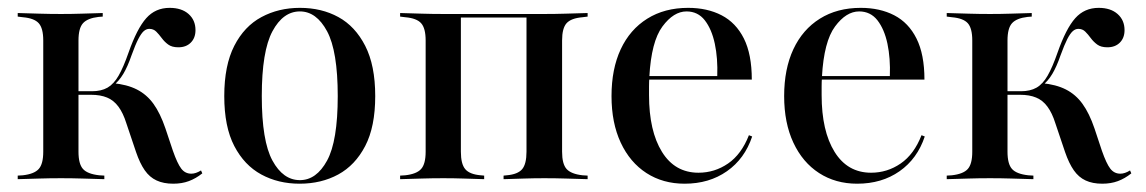

<svg xmlns="http://www.w3.org/2000/svg" viewBox="-20 -447 2858 479"><path d="M87.9 -207.3V-346Q87.9 -376.6 76.6 -389.1Q65.3 -401.6 37.1 -404L24.2 -405.6V-414.5Q54 -413.7 79 -412.9Q104 -412.1 132.3 -412.1Q158.9 -412.1 183.1 -412.9Q207.3 -413.7 236.3 -414.5V-405.6L225.8 -404.8Q198.4 -401.6 187.1 -389.1Q175.8 -376.6 175.8 -346V-207.3ZM132.3 -2.4Q104 -2.4 79 -1.6Q54 -0.8 24.2 0V-8.9L37.1 -9.7Q65.3 -12.9 76.6 -25.4Q87.9 -37.9 87.9 -68.5V-207.3H175.8V-68.5Q175.8 -37.9 187.1 -25.4Q198.4 -12.9 227.4 -9.7L240.3 -8.9V0Q210.5 -0.8 185.1 -1.6Q159.7 -2.4 132.3 -2.4ZM412.1 11.3Q387.9 11.3 370.6 3.2Q353.2 -4.8 341.1 -22.2Q329 -39.5 319.4 -67.7L295.2 -139.5Q287.1 -165.3 275.4 -181Q263.7 -196.8 247.2 -203.6Q230.6 -210.5 207.3 -210.5H169.4V-219.4H209.7Q232.3 -219.4 248 -228.2Q263.7 -237.1 275.8 -258.1Q287.9 -279 300.8 -316.1Q321.8 -375.8 344.8 -401.6Q367.7 -427.4 403.2 -427.4Q433.1 -427.4 450.4 -412.1Q467.7 -396.8 467.7 -371.8Q467.7 -352.4 456 -340.7Q444.4 -329 425 -329Q408.9 -329 399.6 -335.9Q390.3 -342.7 383.5 -352Q376.6 -361.3 369.8 -368.1Q362.9 -375 352.4 -375Q345.2 -375 338.7 -369.4Q332.3 -363.7 325 -349.6Q317.7 -335.5 308.1 -308.9Q298.4 -280.6 287.5 -262.5Q276.6 -244.4 262.1 -233.1L261.3 -239.5Q296.8 -236.3 321.4 -223.8Q346 -211.3 362.9 -187.9Q379.8 -164.5 392.7 -126.6L411.3 -71Q422.6 -38.7 432.3 -26.2Q441.9 -13.7 457.3 -13.7Q468.5 -13.7 481.5 -21.8L484.7 -14.5Q468.5 -1.6 451.2 4.8Q433.9 11.3 412.1 11.3Z M727.4 11.3Q674.2 11.3 631.9 -11.7Q589.5 -34.7 564.5 -82.7Q539.5 -130.6 539.5 -207.3Q539.5 -283.9 564.5 -332.7Q589.5 -381.5 632.3 -404.4Q675 -427.4 728.2 -427.4Q782.3 -427.4 824.2 -404.4Q866.1 -381.5 891.1 -332.7Q916.1 -283.9 916.1 -207.3Q916.1 -130.6 891.1 -82.7Q866.1 -34.7 823.8 -11.7Q781.5 11.3 727.4 11.3ZM728.2 2.4Q769.4 2.4 796 -46.4Q822.6 -95.2 822.6 -207.3Q822.6 -319.4 796 -369Q769.4 -418.5 728.2 -418.5Q686.3 -418.5 659.7 -369Q633.1 -319.4 633.1 -207.3Q633.1 -95.2 659.7 -46.4Q686.3 2.4 728.2 2.4Z M1337.9 -2.4Q1312.1 -2.4 1288.3 -1.6Q1264.5 -0.8 1236.3 0V-8.9L1244.4 -9.7Q1271.8 -12.1 1282.7 -25Q1293.5 -37.9 1293.5 -68.5V-412.1H1337.9Q1365.3 -412.1 1390.7 -412.9Q1416.1 -413.7 1446 -414.5V-405.6L1433.1 -404Q1404.8 -401.6 1393.5 -389.1Q1382.3 -376.6 1382.3 -346V-68.5Q1382.3 -37.9 1393.5 -25.4Q1404.8 -12.9 1433.1 -9.7L1446 -8.9V0Q1416.1 -0.8 1390.7 -1.6Q1365.3 -2.4 1337.9 -2.4ZM1086.3 -2.4Q1058.1 -2.4 1033.1 -1.6Q1008.1 -0.8 978.2 0V-8.9L991.1 -9.7Q1019.4 -12.9 1030.6 -25.4Q1041.9 -37.9 1041.9 -68.5V-346Q1041.9 -376.6 1030.6 -389.1Q1019.4 -401.6 991.1 -404L978.2 -405.6V-414.5Q1008.1 -413.7 1033.1 -412.9Q1058.1 -412.1 1086.3 -412.1H1129.8V-68.5Q1129.8 -37.9 1140.7 -25Q1151.6 -12.1 1179 -9.7L1187.9 -8.9V0Q1158.9 -0.8 1135.5 -1.6Q1112.1 -2.4 1086.3 -2.4ZM1109.7 -403.2V-412.1H1315.3V-403.2Z M1687.9 11.3Q1633.9 11.3 1592.7 -15.3Q1551.6 -41.9 1528.6 -91.1Q1505.6 -140.3 1505.6 -207.3Q1505.6 -275 1528.6 -324.2Q1551.6 -373.4 1594.8 -400.4Q1637.9 -427.4 1696.8 -427.4Q1744.4 -427.4 1780.2 -408.9Q1816.1 -390.3 1835.9 -350.8Q1855.6 -311.3 1855.6 -248.4H1566.1L1565.3 -257.3H1769.4Q1771 -301.6 1763.3 -337.9Q1755.6 -374.2 1738.3 -396.4Q1721 -418.5 1692.7 -418.5Q1660.5 -418.5 1632.7 -381Q1604.8 -343.5 1600 -255.6V-254Q1599.2 -242.7 1599.2 -231.5Q1599.2 -220.2 1599.2 -209.7Q1599.2 -120.2 1631.5 -68.1Q1663.7 -16.1 1722.6 -16.1Q1762.9 -16.1 1796.4 -39.1Q1829.8 -62.1 1848.4 -109.7L1856.5 -106.5Q1837.9 -50.8 1793.5 -19.8Q1749.2 11.3 1687.9 11.3Z M2118.5 11.3Q2064.5 11.3 2023.4 -15.3Q1982.3 -41.9 1959.3 -91.1Q1936.3 -140.3 1936.3 -207.3Q1936.3 -275 1959.3 -324.2Q1982.3 -373.4 2025.4 -400.4Q2068.5 -427.4 2127.4 -427.4Q2175 -427.4 2210.9 -408.9Q2246.8 -390.3 2266.5 -350.8Q2286.3 -311.3 2286.3 -248.4H1996.8L1996 -257.3H2200Q2201.6 -301.6 2194 -337.9Q2186.3 -374.2 2169 -396.4Q2151.6 -418.5 2123.4 -418.5Q2091.1 -418.5 2063.3 -381Q2035.5 -343.5 2030.6 -255.6V-254Q2029.8 -242.7 2029.8 -231.5Q2029.8 -220.2 2029.8 -209.7Q2029.8 -120.2 2062.1 -68.1Q2094.4 -16.1 2153.2 -16.1Q2193.5 -16.1 2227 -39.1Q2260.5 -62.1 2279 -109.7L2287.1 -106.5Q2268.5 -50.8 2224.2 -19.8Q2179.8 11.3 2118.5 11.3Z M2405.6 -207.3V-346Q2405.6 -376.6 2394.4 -389.1Q2383.1 -401.6 2354.8 -404L2341.9 -405.6V-414.5Q2371.8 -413.7 2396.8 -412.9Q2421.8 -412.1 2450 -412.1Q2476.6 -412.1 2500.8 -412.9Q2525 -413.7 2554 -414.5V-405.6L2543.5 -404.8Q2516.1 -401.6 2504.8 -389.1Q2493.5 -376.6 2493.5 -346V-207.3ZM2450 -2.4Q2421.8 -2.4 2396.8 -1.6Q2371.8 -0.8 2341.9 0V-8.9L2354.8 -9.7Q2383.1 -12.9 2394.4 -25.4Q2405.6 -37.9 2405.6 -68.5V-207.3H2493.5V-68.5Q2493.5 -37.9 2504.8 -25.4Q2516.1 -12.9 2545.2 -9.7L2558.1 -8.9V0Q2528.2 -0.8 2502.8 -1.6Q2477.4 -2.4 2450 -2.4ZM2729.8 11.3Q2705.6 11.3 2688.3 3.2Q2671 -4.8 2658.9 -22.2Q2646.8 -39.5 2637.1 -67.7L2612.9 -139.5Q2604.8 -165.3 2593.1 -181Q2581.5 -196.8 2564.9 -203.6Q2548.4 -210.5 2525 -210.5H2487.1V-219.4H2527.4Q2550 -219.4 2565.7 -228.2Q2581.5 -237.1 2593.5 -258.1Q2605.6 -279 2618.5 -316.1Q2639.5 -375.8 2662.5 -401.6Q2685.5 -427.4 2721 -427.4Q2750.8 -427.4 2768.1 -412.1Q2785.5 -396.8 2785.5 -371.8Q2785.5 -352.4 2773.8 -340.7Q2762.1 -329 2742.7 -329Q2726.6 -329 2717.3 -335.9Q2708.1 -342.7 2701.2 -352Q2694.4 -361.3 2687.5 -368.1Q2680.6 -375 2670.2 -375Q2662.9 -375 2656.5 -369.4Q2650 -363.7 2642.7 -349.6Q2635.5 -335.5 2625.8 -308.9Q2616.1 -280.6 2605.2 -262.5Q2594.4 -244.4 2579.8 -233.1L2579 -239.5Q2614.5 -236.3 2639.1 -223.8Q2663.7 -211.3 2680.6 -187.9Q2697.6 -164.5 2710.5 -126.6L2729 -71Q2740.3 -38.7 2750 -26.2Q2759.7 -13.7 2775 -13.7Q2786.3 -13.7 2799.2 -21.8L2802.4 -14.5Q2786.3 -1.6 2769 4.8Q2751.6 11.3 2729.8 11.3Z"/></svg>

Font: Playfair 144pt SemiCondensed Medium
Style: Regular
Weight: 500
Width: 4
Designer: Claus Eggers Sørensen
Foundry: Claus Eggers Sørensen
Version: Version 2.203